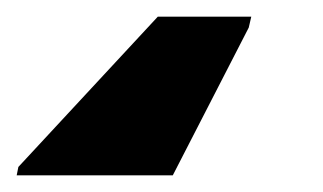

<svg xmlns="http://www.w3.org/2000/svg" viewBox="-99 -50 387 230"><path d="M-79 160 -77 150 90 -30H202L199 -17L108 160Z"/></svg>

Font: Noto Sans ExtraBold
Style: Italic
Weight: 800
Italic angle: -12°
Designer: Monotype Design Team
Foundry: Monotype Imaging Inc.
Version: Version 2.013; ttfautohint (v1.8.4.7-5d5b)